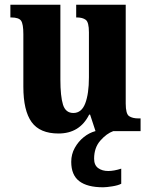

<svg xmlns="http://www.w3.org/2000/svg" viewBox="-20 -556 639 814"><path d="M228 10Q149 10 114 -38.5Q79 -87 79 -188V-411Q79 -454 69.5 -468Q60 -482 27 -482H24V-536H236V-219Q236 -148 247 -112.5Q258 -77 291 -77Q326 -77 341.5 -118Q357 -159 357 -228V-419Q357 -462 343.5 -472Q330 -482 306 -482H303V-536H513V-117Q513 -73 527.5 -63.5Q542 -54 566 -54H576V0H385L362 -70H358Q318 10 228 10ZM417 238Q350 238 316 212Q282 186 282 130Q282 98 297 71Q312 44 335 25.5Q358 7 384 0H460Q432 10 405.5 40Q379 70 379 117Q379 144 396 156.5Q413 169 439 169Q463 169 494 159V223Q481 230 456 234Q431 238 417 238Z"/></svg>

Font: Noto Serif Lao Condensed ExtraBold
Style: Regular
Weight: 800
Width: 3
Designer: Monotype Design Team
Foundry: Monotype Imaging Inc.
Version: Version 2.003; ttfautohint (v1.8.4.7-5d5b)